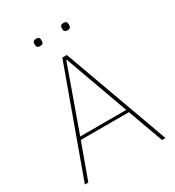

<svg xmlns="http://www.w3.org/2000/svg" viewBox="-204 -987 1008 1106"><g transform="rotate(-30 300.0 -434.0)"><path d="M185 -840V-847Q185 -868 208 -868Q231 -868 231 -847V-840Q231 -819 208 -819Q185 -819 185 -840ZM367 -840V-847Q367 -868 390 -868Q413 -868 413 -847V-840Q413 -819 390 -819Q367 -819 367 -840ZM568 0H545L460 -234H140L55 0H32L285 -698H315ZM453 -253 301 -675H298L147 -253Z"/></g></svg>

Font: IBM Plex Sans Thin
Style: Regular
Weight: 100
Designer: Mike Abbink, Paul van der Laan, Pieter van Rosmalen
Foundry: Bold Monday
Version: Version 3.0